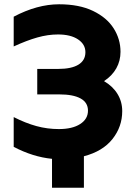

<svg xmlns="http://www.w3.org/2000/svg" viewBox="-20 -732 623 897"><path d="M44 -185Q99 -157 150 -143Q201 -129 255 -129Q318 -129 354.5 -152.5Q391 -176 391 -215Q391 -253 356.5 -272Q322 -291 257 -291H154V-410H252Q314 -410 346.5 -430Q379 -450 379 -488Q379 -525 344.5 -548Q310 -571 251 -571Q204 -571 154.5 -557Q105 -543 44 -515V-654Q154 -712 256 -712Q350 -712 414.5 -681Q479 -650 511 -599.5Q543 -549 543 -490Q543 -448 523.5 -413Q504 -378 466 -353Q507 -329 529 -293Q551 -257 551 -213Q551 -140 505.5 -82.5Q460 -25 372 -2V145H223V10Q133 1 44 -46Z"/></svg>

Font: Chess Sans
Style: Bold
Weight: 700
Designer: Wolf Bōese
Foundry: Wolf Bōese
Version: Version 7.223